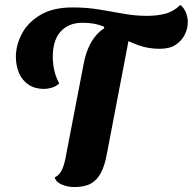

<svg xmlns="http://www.w3.org/2000/svg" viewBox="-20 -734 778 775"><path d="M158 -375Q121 -375 95 -392.5Q69 -410 56.5 -440Q44 -470 44 -507Q45 -554 69 -599Q93 -644 143.5 -674Q194 -704 273 -704Q331 -704 381.5 -695.5Q432 -687 479 -678.5Q526 -670 573 -670Q613 -670 646.5 -678.5Q680 -687 708 -714Q722 -703 730 -684.5Q738 -666 738 -644Q738 -619 726 -594.5Q714 -570 689.5 -553.5Q665 -537 625 -537Q580 -537 541.5 -550.5Q503 -564 469 -583Q435 -602 401 -620L399 -627Q375 -636 355 -639Q335 -642 312 -642Q258 -642 226 -608Q194 -574 193 -508Q193 -479 198.5 -452.5Q204 -426 219 -397Q206 -385 189 -380Q172 -375 158 -375ZM281 21Q252 21 228.5 10.5Q205 0 201 -18Q215 -25 223.5 -37.5Q232 -50 238 -69.5Q244 -89 249 -120L318 -478Q334 -561 380 -604Q426 -647 515 -654L411 -111Q403 -67 388 -37.5Q373 -8 347.5 6.5Q322 21 281 21Z"/></svg>

Font: Sansita Swashed Light SemiBold
Style: Regular
Weight: 600
Version: Version 1.003